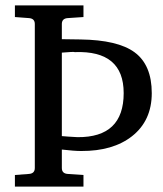

<svg xmlns="http://www.w3.org/2000/svg" viewBox="-20 -691 605 711"><path d="M542 -346.2Q542 -244.1 468.8 -186.5Q398.4 -131.3 280.8 -131.8Q254.9 -131.8 209 -137.2V-68.8Q209 -48.3 231 -46.9L289.1 -43V0H35.2V-43L86.9 -46.9Q108.9 -48.3 108.9 -68.8V-602.1Q108.9 -622.6 86.9 -624L35.2 -627.9V-670.9H289.1V-627.9L231 -624Q209 -622.6 209 -602.1V-545.9L277.8 -544.9Q416 -543 478 -497.6Q542 -450.7 542 -346.2ZM438 -346.2Q438 -504.9 256.8 -498Q253.9 -500 209 -496.1V-187Q228.5 -185.1 267.1 -183.1Q438 -181.6 438 -346.2Z"/></svg>

Font: Ezra SIL
Style: Regular
Weight: 400
Designer: Development by SIL's NRSI team. OpenType tables by Ralph Hancock ( hancock@dircon.co.uk )
Foundry: SIL International, Version 2.51: 2007
Version: Version 2.51, 2007